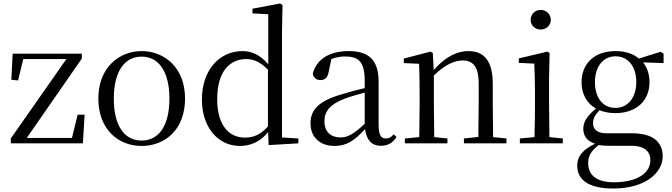

<svg xmlns="http://www.w3.org/2000/svg" viewBox="-20 -825 3867 1105"><path d="M42 0H457L467 -165H427L394 -31H134L451 -488V-516H53L45 -366L84 -362L114 -485H362L42 -28Z M795 15C928 15 1045 -77 1045 -258C1045 -438 924 -531 795 -531C667 -531 546 -437 546 -258C546 -78 663 15 795 15ZM795 -16C696 -16 635 -101 635 -257C635 -413 696 -499 795 -499C894 -499 955 -413 955 -257C955 -101 894 -16 795 -16Z M1526 10 1697 0V-28L1603 -34V-644L1606 -796L1592 -805L1433 -775V-748L1524 -743V-455C1478 -509 1428 -531 1375 -531C1245 -531 1142 -424 1142 -252C1142 -93 1234 15 1361 15C1424 15 1480 -11 1523 -65ZM1522 -97C1480 -51 1441 -33 1390 -33C1299 -33 1230 -102 1230 -254C1230 -418 1306 -485 1397 -485C1442 -485 1479 -467 1522 -424Z M2172 14C2211 14 2241 -2 2262 -37L2246 -52C2230 -34 2218 -28 2201 -28C2174 -28 2159 -45 2159 -108V-355C2159 -479 2103 -531 1987 -531C1874 -531 1800 -482 1780 -400C1786 -377 1801 -364 1824 -364C1849 -364 1866 -377 1872 -413L1887 -485C1914 -495 1939 -500 1965 -500C2044 -500 2079 -470 2079 -359V-318C2035 -308 1988 -295 1946 -282C1814 -244 1767 -193 1767 -115C1767 -32 1826 15 1905 15C1977 15 2022 -18 2081 -82C2089 -22 2117 14 2172 14ZM2079 -113C2016 -53 1980 -34 1940 -34C1884 -34 1847 -66 1847 -128C1847 -183 1880 -226 1964 -257C1998 -270 2038 -281 2079 -292Z M2732 0H2895V-28L2818 -36L2816 -229V-342C2816 -477 2764 -531 2676 -531C2610 -531 2544 -499 2476 -422L2471 -520L2458 -528L2304 -488V-462L2392 -458C2394 -408 2395 -358 2395 -289V-229L2393 -36L2310 -28V0H2555V-28L2479 -36L2477 -229V-390C2543 -457 2601 -477 2643 -477C2701 -477 2735 -443 2735 -344V-229L2733 -37L2650 -28V0Z M3092 -655C3123 -655 3150 -678 3150 -711C3150 -744 3123 -768 3092 -768C3060 -768 3034 -744 3034 -711C3034 -678 3060 -655 3092 -655ZM3055 0H3219V-28L3142 -36C3141 -92 3140 -175 3140 -229V-380L3143 -520L3131 -528L2966 -489V-463L3055 -459C3057 -409 3059 -356 3059 -289V-229C3059 -175 3058 -92 3056 -36L2972 -28V0Z M3522 -204C3449 -204 3404 -263 3404 -352C3404 -442 3451 -501 3523 -501C3594 -501 3642 -443 3642 -353C3642 -264 3594 -204 3522 -204ZM3522 -174C3642 -174 3718 -245 3718 -352C3718 -397 3705 -436 3681 -466L3799 -462V-516L3782 -527L3657 -488C3626 -515 3579 -531 3523 -531C3402 -531 3327 -460 3327 -352C3327 -284 3357 -230 3410 -200C3358 -158 3337 -123 3337 -84C3337 -42 3359 -12 3405 2C3337 34 3302 73 3302 128C3302 205 3360 260 3510 260C3695 260 3794 168 3794 75C3794 -9 3737 -58 3616 -58H3470C3415 -58 3393 -82 3393 -116C3393 -144 3405 -163 3430 -191C3456 -180 3487 -174 3522 -174ZM3425 10C3444 13 3463 14 3489 14H3612C3696 14 3723 52 3723 97C3723 169 3651 224 3512 224C3418 224 3365 186 3365 114C3365 70 3384 43 3425 10Z"/></svg>

Font: Harano Aji Mincho
Style: Regular
Weight: 400
Foundry: Masamichi Hosoda
Version: HaranoAjiMincho-Regular version 20230610;ttx 4.39.4